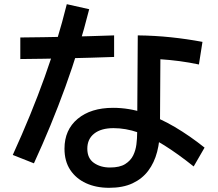

<svg xmlns="http://www.w3.org/2000/svg" viewBox="-20 -842 1040 917"><path d="M142 -62 41 -102Q130 -297 193.5 -474.5Q257 -652 299 -822L406 -798Q359 -611 292 -426.5Q225 -242 142 -62ZM525 -673V-570Q413 -566 300.5 -563.5Q188 -561 77 -560V-663Q188 -664 300.5 -666.5Q413 -669 525 -673ZM957 -137 905 -47Q830 -107 764.5 -148Q699 -189 639.5 -209.5Q580 -230 522 -230Q463 -230 430 -204Q397 -178 397 -132Q397 -86 428.5 -64Q460 -42 505 -42Q552 -42 578 -58.5Q604 -75 616 -99.5Q628 -124 631.5 -152.5Q635 -181 635 -206L638 -673Q720 -672 796 -664Q872 -656 947 -642L930 -534Q883 -544 837.5 -550Q792 -556 746 -559L744 -229Q744 -169 730.5 -117Q717 -65 688 -26.5Q659 12 613 33.5Q567 55 501 55Q439 55 391 33Q343 11 315.5 -30.5Q288 -72 288 -132Q288 -222 351 -274.5Q414 -327 520 -327Q596 -327 669.5 -302.5Q743 -278 815 -235.5Q887 -193 957 -137Z"/></svg>

Font: Murecho Thin Medium
Style: Regular
Weight: 500
Version: Version 1.010